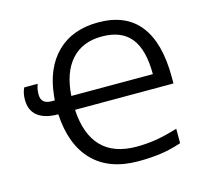

<svg xmlns="http://www.w3.org/2000/svg" viewBox="-105 -845 1049 976"><g transform="rotate(-15 419.0 -357.5)"><path d="M30 -441Q30 -477 43 -503H114Q104 -479 104 -449Q104 -399 159 -399H176L178 -420Q192 -565 273.5 -645Q355 -725 491 -725Q636 -725 708.5 -632.5Q781 -540 781 -360V-326H263Q270 -197 333.5 -130.5Q397 -64 518 -64Q567 -64 616.5 -71.5Q666 -79 735 -100V-24Q679 -5 625 2.5Q571 10 508 10Q354 10 269 -77Q184 -164 175 -326Q105 -326 67.5 -355Q30 -384 30 -441ZM490 -651Q388 -651 329.5 -586Q271 -521 263 -399H692Q692 -528 642.5 -589.5Q593 -651 490 -651Z"/></g></svg>

Font: Stephens Clock
Style: Regular
Weight: 400
Designer: Peter Wiegel (catfonts.de) with slight modifications by DT1.org
Version: Version 0.9.1